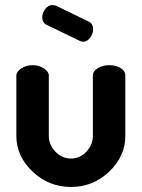

<svg xmlns="http://www.w3.org/2000/svg" viewBox="-20 -734 564 763"><path d="M45 -194V-434Q45 -449 64.5 -462Q84 -475 110 -475Q135 -475 154.5 -462Q174 -449 174 -434V-194Q174 -159 200 -131.5Q226 -104 262 -104Q298 -104 323.5 -131.5Q349 -159 349 -194V-435Q349 -451 368.5 -463Q388 -475 414 -475Q442 -475 460 -463Q478 -451 478 -435V-194Q478 -113 414 -52Q350 9 262 9Q174 9 109.5 -52Q45 -113 45 -194ZM296 -572 166 -635Q148 -643 148 -665Q148 -683 160 -698.5Q172 -714 188 -714Q191 -714 201 -712L333 -648Q350 -640 350 -617Q350 -600 338 -584Q326 -568 310 -568Q306 -568 296 -572Z"/></svg>

Font: Dosis
Style: Bold
Weight: 700
Designer: Edgar Tolentino, Pablo Impallari, Igino Marini
Foundry: Edgar Tolentino, Pablo Impallari, Igino Marini
Version: Version 1.007